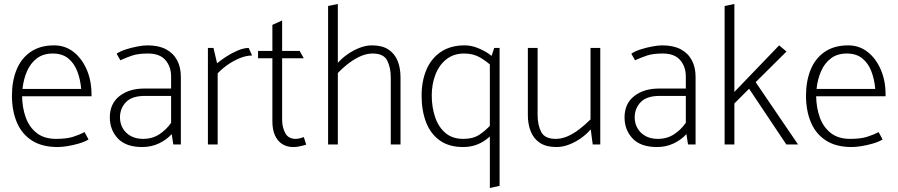

<svg xmlns="http://www.w3.org/2000/svg" viewBox="-20 -726 4511 965"><path d="M440 -242V-250Q440 -321 415.5 -377Q391 -433 349 -465.5Q307 -498 252 -498Q181 -498 133.5 -465Q86 -432 63 -375Q40 -318 40 -245Q40 -170 64.5 -111.5Q89 -53 140 -20Q191 13 270 13Q290 13 318.5 8.5Q347 4 376 -4.5Q405 -13 425 -25L405 -62Q380 -49 347.5 -38.5Q315 -28 262 -28Q202 -28 164.5 -57.5Q127 -87 109.5 -135.5Q92 -184 91 -242ZM93 -279Q98 -327 115.5 -367.5Q133 -408 165 -432.5Q197 -457 245 -457Q293 -457 323 -432.5Q353 -408 368.5 -367.5Q384 -327 388 -279Z M583 -136Q583 -181 613 -212.5Q643 -244 709 -244H840V-109Q817 -75 781.5 -51.5Q746 -28 699 -28Q663 -28 637 -42.5Q611 -57 597 -81.5Q583 -106 583 -136ZM585 -423Q615 -437 645 -447Q675 -457 724 -457Q783 -457 811.5 -424Q840 -391 840 -341V-281H705Q629 -281 580.5 -243Q532 -205 532 -136Q532 -73 572.5 -30Q613 13 695 13Q741 13 779.5 -5.5Q818 -24 843 -52L851 0H889V-340Q889 -388 870 -423.5Q851 -459 814 -478.5Q777 -498 721 -498Q701 -498 671.5 -492.5Q642 -487 613.5 -478Q585 -469 566 -456Z M1074 0V-357Q1093 -378 1121.5 -398.5Q1150 -419 1183.5 -433Q1217 -447 1247 -447L1230 -485Q1205 -485 1174.5 -472Q1144 -459 1116.5 -441Q1089 -423 1071 -408L1053 -485H1025V0Z M1486 -470H1398V-623L1349 -601V-470H1277V-433H1349V-116Q1349 -74 1362 -45.5Q1375 -17 1398.5 -2Q1422 13 1453 13Q1466 13 1478.5 11Q1491 9 1501.5 6Q1512 3 1519 1L1507 -37Q1502 -35 1489.5 -31.5Q1477 -28 1466 -28Q1429 -28 1413.5 -57.5Q1398 -87 1398 -123V-433H1507Z M1678 -359Q1706 -388 1735.5 -410Q1765 -432 1794.5 -444.5Q1824 -457 1853 -457Q1908 -457 1926 -422Q1944 -387 1944 -337V0H1993V-337Q1993 -384 1978.5 -420Q1964 -456 1932.5 -477Q1901 -498 1849 -498Q1819 -498 1787 -485.5Q1755 -473 1726.5 -453Q1698 -433 1677 -409ZM1678 0V-706L1629 -696V0Z M2464 -485 2442 -419V219L2491 208V-485ZM2447 -99Q2421 -70 2389.5 -49Q2358 -28 2308 -28Q2254 -28 2219 -57.5Q2184 -87 2167 -137Q2150 -187 2150 -246Q2150 -303 2168.5 -351Q2187 -399 2223.5 -428Q2260 -457 2313 -457Q2359 -457 2393 -437Q2427 -417 2452 -393L2472 -426Q2459 -441 2434 -457.5Q2409 -474 2378 -486Q2347 -498 2315 -498Q2244 -498 2195.5 -465Q2147 -432 2123 -375Q2099 -318 2099 -245Q2099 -170 2121.5 -111.5Q2144 -53 2190.5 -20Q2237 13 2308 13Q2341 13 2369.5 3.5Q2398 -6 2422.5 -24Q2447 -42 2467 -65Z M2948 -485V-126Q2920 -98 2890.5 -75.5Q2861 -53 2831.5 -40.5Q2802 -28 2773 -28Q2718 -28 2700 -63Q2682 -98 2682 -148V-485H2633V-148Q2633 -102 2647.5 -65.5Q2662 -29 2693.5 -8Q2725 13 2777 13Q2807 13 2839 1Q2871 -11 2900 -31.5Q2929 -52 2949 -76L2959 0H2997V-485Z M3170 -136Q3170 -181 3200 -212.5Q3230 -244 3296 -244H3427V-109Q3404 -75 3368.5 -51.5Q3333 -28 3286 -28Q3250 -28 3224 -42.5Q3198 -57 3184 -81.5Q3170 -106 3170 -136ZM3172 -423Q3202 -437 3232 -447Q3262 -457 3311 -457Q3370 -457 3398.5 -424Q3427 -391 3427 -341V-281H3292Q3216 -281 3167.5 -243Q3119 -205 3119 -136Q3119 -73 3159.5 -30Q3200 13 3282 13Q3328 13 3366.5 -5.5Q3405 -24 3430 -52L3438 0H3476V-340Q3476 -388 3457 -423.5Q3438 -459 3401 -478.5Q3364 -498 3308 -498Q3288 -498 3258.5 -492.5Q3229 -487 3200.5 -478Q3172 -469 3153 -456Z M3671 0V-206L3745 -280L3932 0H3991L3778 -313L3933 -467L3896 -498L3671 -264V-706L3622 -696V0Z M4431 -242V-250Q4431 -321 4406.5 -377Q4382 -433 4340 -465.5Q4298 -498 4243 -498Q4172 -498 4124.5 -465Q4077 -432 4054 -375Q4031 -318 4031 -245Q4031 -170 4055.5 -111.5Q4080 -53 4131 -20Q4182 13 4261 13Q4281 13 4309.5 8.5Q4338 4 4367 -4.5Q4396 -13 4416 -25L4396 -62Q4371 -49 4338.5 -38.5Q4306 -28 4253 -28Q4193 -28 4155.5 -57.5Q4118 -87 4100.5 -135.5Q4083 -184 4082 -242ZM4084 -279Q4089 -327 4106.5 -367.5Q4124 -408 4156 -432.5Q4188 -457 4236 -457Q4284 -457 4314 -432.5Q4344 -408 4359.5 -367.5Q4375 -327 4379 -279Z"/></svg>

Font: Catamaran Thin
Style: Regular
Weight: 100
Designer: Pria Ravichandran
Version: Version 2.000